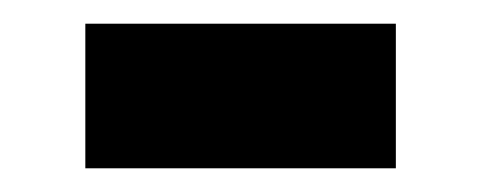

<svg xmlns="http://www.w3.org/2000/svg" viewBox="-20 -378 406 162"><path d="M52 -358H314V-236H52Z"/></svg>

Font: Noto Sans Devanagari
Style: Bold
Weight: 700
Version: Version 2.003